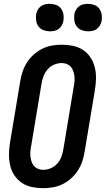

<svg xmlns="http://www.w3.org/2000/svg" viewBox="-20 -977 554 1005"><path d="M206 8Q176 8 147 2Q118 -4 95 -19.5Q72 -35 56 -58.5Q40 -82 33.5 -110Q27 -138 27 -167.5Q27 -197 32 -228L86 -552Q90 -578 98.5 -603Q107 -628 121.5 -650.5Q136 -673 156.5 -691.5Q177 -710 201.5 -722Q226 -734 252 -738.5Q278 -743 303 -743Q333 -743 362 -737Q391 -731 414.5 -715.5Q438 -700 453.5 -676.5Q469 -653 476 -625Q483 -597 482.5 -567.5Q482 -538 477 -507L423 -183Q419 -157 410.5 -132Q402 -107 387.5 -84.5Q373 -62 352.5 -43.5Q332 -25 307.5 -13Q283 -1 257 3.5Q231 8 206 8ZM206 -88Q226 -88 246 -96.5Q266 -105 280.5 -121.5Q295 -138 302 -158Q309 -178 312 -198L366 -523Q369 -537 370 -551Q371 -565 369.5 -578.5Q368 -592 363.5 -605Q359 -618 350.5 -627.5Q342 -637 329.5 -642Q317 -647 303 -647Q283 -647 263 -638.5Q243 -630 229 -613.5Q215 -597 207.5 -577Q200 -557 197 -537L143 -212Q140 -198 139 -184Q138 -170 139.5 -156.5Q141 -143 145.5 -130Q150 -117 158.5 -107.5Q167 -98 179.5 -93Q192 -88 206 -88ZM441 -813Q424 -813 408 -819Q392 -825 382 -838Q372 -851 369.5 -868Q367 -885 369 -902Q371 -914 377.5 -925.5Q384 -937 394.5 -944.5Q405 -952 417 -954.5Q429 -957 441 -957Q458 -957 474 -951Q490 -945 499.5 -932Q509 -919 512 -902Q515 -885 512 -868Q510 -856 503.5 -844.5Q497 -833 487 -825.5Q477 -818 465 -815.5Q453 -813 441 -813ZM241 -813Q224 -813 208 -819Q192 -825 182 -838Q172 -851 169.5 -868Q167 -885 169 -902Q171 -914 177.5 -925.5Q184 -937 194.5 -944.5Q205 -952 217 -954.5Q229 -957 241 -957Q258 -957 274 -951Q290 -945 299.5 -932Q309 -919 312 -902Q315 -885 312 -868Q310 -856 303.5 -844.5Q297 -833 287 -825.5Q277 -818 265 -815.5Q253 -813 241 -813Z"/></svg>

Font: Iosevka Term Curly Oblique
Style: Bold
Weight: 700
Italic angle: -9°
Designer: Belleve Invis
Foundry: Belleve Invis
Version: Version 32.3.0